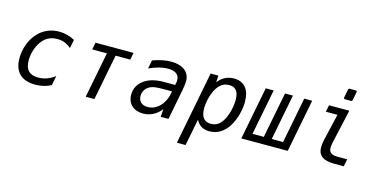

<svg xmlns="http://www.w3.org/2000/svg" viewBox="-88 -1235 3788 1919"><g transform="rotate(15 1806.0 -276.0)"><path d="M286.1 14.2C347.7 14.2 401.9 0.5 449.2 -24.9L468.3 -123C414.1 -82 356 -62 296.4 -62C206.1 -62 161.1 -107.9 161.1 -204.1C161.1 -270.5 182.6 -343.8 219.2 -397C257.8 -453.1 310.1 -483.9 384.8 -483.9C440.4 -483.9 484.4 -466.8 527.3 -429.2L545.4 -518.1C494.1 -545.9 439.9 -560.1 383.3 -560.1C295.9 -560.1 219.7 -526.4 163.1 -463.9C102.1 -396.5 66.4 -299.3 66.4 -202.1C66.4 -60.1 143.1 14.2 286.1 14.2Z M806.2 0H896L988.3 -473.6H1140.1L1154.3 -546.9H760.7L746.6 -473.6H898.4Z M1401.4 14.2C1477.5 14.2 1541.5 -21 1587.9 -81.1L1582 0H1662.1L1723.1 -312C1731 -353 1734.9 -387.7 1734.9 -409.7C1734.9 -502.9 1664.1 -560.1 1542.5 -560.1C1484.9 -560.1 1422.4 -547.4 1352.1 -522L1335 -434.1C1407.2 -467.3 1471.7 -483.9 1528.8 -483.9C1604.5 -483.9 1647 -454.6 1647 -394C1647 -387.7 1646.5 -380.9 1645 -375L1639.2 -345.2H1519C1347.2 -345.2 1239.3 -260.3 1239.3 -138.2C1239.3 -43.9 1303.7 14.2 1401.4 14.2ZM1429.2 -61C1367.7 -61 1333 -95.7 1333 -149.9C1333 -200.2 1362.3 -239.7 1406.2 -258.8C1434.1 -271 1469.2 -274.9 1542 -274.9H1626L1622.1 -254.9C1597.7 -130.9 1516.6 -61 1429.2 -61Z M1805.2 208H1895L1949.2 -68.8C1978 -12.7 2023.4 14.2 2088.4 14.2C2169.9 14.2 2237.3 -28.8 2284.2 -103C2329.6 -174.8 2356.9 -276.4 2356.9 -362.3C2356.9 -490.2 2296.4 -560.1 2192.4 -560.1C2126 -560.1 2068.8 -531.2 2028.3 -477.1L2032.2 -546.9H1952.1ZM2083.5 -62C2016.6 -62 1979 -104 1979 -193.8C1979 -258.8 1998.5 -339.8 2030.3 -396.5C2061 -451.7 2102.5 -483.9 2162.1 -483.9C2229.5 -483.9 2262.2 -442.9 2262.2 -356.4C2262.2 -289.1 2242.7 -205.6 2210.9 -147.5C2180.2 -91.3 2139.2 -62 2083.5 -62Z M2416 0H2896.5L3002.9 -546.9H2920.9L2828.6 -73.2H2711.4L2803.7 -546.9H2721.7L2629.4 -73.2H2512.2L2604.5 -546.9H2522.5Z M3316.4 -646H3377C3385.7 -646 3391.1 -650.4 3392.6 -659.2L3409.2 -743.7C3411.1 -753.4 3405.8 -759.8 3396 -759.8H3335.4C3326.7 -759.8 3321.3 -755.4 3319.8 -746.6L3303.2 -662.1C3301.3 -652.3 3306.6 -646 3316.4 -646ZM3376 3.9H3477.1L3492.2 -72.3H3389.2C3360.4 -72.3 3337.4 -78.1 3322.8 -89.8C3308.1 -101.6 3301.3 -119.6 3301.3 -143.1C3301.3 -149.4 3301.8 -154.8 3303.2 -165C3303.7 -169.9 3305.7 -185.1 3308.1 -195.3L3387.2 -546.9H3177.2L3163.1 -476.6H3283.2L3218.3 -197.3C3214.8 -183.1 3212.9 -168 3211.4 -155.3C3210 -142.1 3209 -132.3 3209 -121.1C3209 -79.6 3222.7 -48.3 3250.5 -27.3C3277.8 -6.3 3319.8 3.9 3376 3.9Z"/></g></svg>

Font: Hack
Style: Oblique
Weight: 400
Italic angle: -12°
Monospace: yes
Designer: Christopher Simpkins
Foundry: Christopher Simpkins
Version: Version 2.010